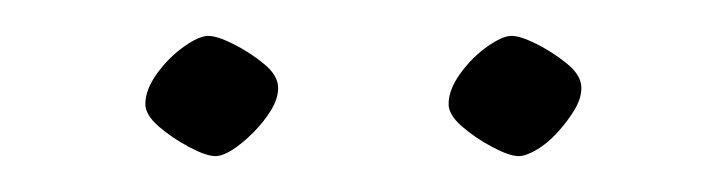

<svg xmlns="http://www.w3.org/2000/svg" viewBox="-20 -661 405 107"><path d="M61 -603Q61 -611 67.5 -620Q74 -629 82.5 -635Q91 -641 96 -641Q101 -641 110 -636.5Q119 -632 127 -625.5Q135 -619 135 -612Q135 -606 131 -599.5Q127 -593 121 -587Q115 -581 109.5 -577.5Q104 -574 100 -574Q95 -574 85.5 -579Q76 -584 68.5 -590.5Q61 -597 61 -603ZM230 -603Q230 -611 236.5 -620Q243 -629 251.5 -635Q260 -641 265 -641Q270 -641 279 -636.5Q288 -632 296 -625.5Q304 -619 304 -612Q304 -606 300 -599.5Q296 -593 290.5 -587Q285 -581 279 -577.5Q273 -574 269 -574Q264 -574 254.5 -579Q245 -584 237.5 -590.5Q230 -597 230 -603Z"/></svg>

Font: Ancizar Sans Thin
Style: Regular
Weight: 100
Designer: Cesar Puertas, Viviana Monsalve, Julian Moncada, Julian Prieto, Jose Castro, Mariel Hernandez, Felipe Aragon, Sara Alarc
Version: Version 8.100